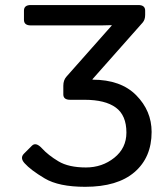

<svg xmlns="http://www.w3.org/2000/svg" viewBox="-20 -720 654 755"><path d="M76.7 -78.1Q57.6 -99.1 74.2 -115.7L105.5 -147Q121.1 -162.6 145 -136.7Q169.4 -109.9 209.7 -85.7Q250 -61.5 317.9 -61.5Q381.8 -61.5 429.4 -99.6Q477.1 -137.7 477.1 -198.7Q477.1 -266.6 435.3 -297.1Q393.6 -327.6 312.5 -327.6H255.9Q229 -327.6 229 -348.6V-382.8Q229 -404.8 241.2 -418.5L418.9 -619.1V-621.1Q399.4 -620.1 379.9 -620.1H101.1Q74.2 -620.1 74.2 -642.1V-678.2Q74.2 -700.2 101.1 -700.2H523.9Q550.8 -700.2 550.8 -678.2V-661.1Q550.8 -642.6 541 -631.3L343.8 -408.7V-406.7Q455.1 -406.7 515.6 -345.5Q576.2 -284.2 576.2 -201.2Q576.2 -101.1 509 -43.2Q441.9 14.6 314.9 14.6Q211.4 14.6 156 -18.3Q100.6 -51.3 76.7 -78.1Z"/></svg>

Font: Istok Web
Style: Regular
Weight: 400
Designer: Andrey V. Panov
Foundry: Andrey V. Panov
Version: Version 1.0.2g